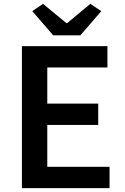

<svg xmlns="http://www.w3.org/2000/svg" viewBox="-20 -979 648 999"><path d="M94 0V-739H539V-628H226V-440H491V-329H226V-111H550V0ZM257 -795 148 -921 204 -959 325 -859H330L450 -959L507 -921L398 -795Z"/></svg>

Font: Noto Sans JP SemiBold
Style: Regular
Weight: 600
Designer: Ryoko NISHIZUKA  (kana, bopomofo & ideographs); Paul D. Hunt (Latin, Greek & Cyrillic); Sandoll Communications , Soo-you
Foundry: Adobe
Version: Version 2.004-H2;hotconv 1.0.118;makeotfexe 2.5.65603